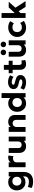

<svg xmlns="http://www.w3.org/2000/svg" viewBox="2349 -3135 1012 5750"><g transform="rotate(-90 2855.0 -260.0)"><path d="M293.5 225Q240.5 225 191.2 215Q142 205 100 182L132 65.5Q168 83 206.2 91.2Q244.5 99.5 284 99.5Q364 99.5 406 64.2Q448 29 448 -33.5V-144.5L467 -113Q446 -63.5 397.2 -33.8Q348.5 -4 276 -4Q202 -4 146.2 -37.2Q90.5 -70.5 59.2 -128.8Q28 -187 28 -262Q28 -318 45.8 -365.2Q63.5 -412.5 96.5 -447.2Q129.5 -482 175 -501Q220.5 -520 276 -520Q348.5 -520 397.2 -490.5Q446 -461 467 -410.5L448 -379.5V-505.5H581V-60.5Q581 76 507.5 150.5Q434 225 293.5 225ZM303.5 -127Q342.5 -127 372.2 -143.8Q402 -160.5 419 -191Q436 -221.5 436 -262Q436 -302.5 419 -333Q402 -363.5 372.2 -380Q342.5 -396.5 303.5 -396.5Q265 -396.5 235 -380Q205 -363.5 188.2 -333Q171.5 -302.5 171.5 -262Q171.5 -221.5 188.2 -191Q205 -160.5 235 -143.8Q265 -127 303.5 -127Z M722.5 0V-505H868.5V-442.5Q893 -484.5 931.5 -502.5Q970 -520.5 1015.5 -520.5Q1031.5 -520.5 1045 -518.8Q1058.5 -517 1071.5 -514.5L1053.5 -364Q1037.5 -370 1019.5 -373.2Q1001.5 -376.5 984 -376.5Q933.5 -376.5 901 -347Q868.5 -317.5 868.5 -263V0Z M1352 15Q1283.5 15 1238.8 -12Q1194 -39 1172 -86Q1150 -133 1150 -192.5V-505H1296V-216Q1296 -171 1320.8 -144.5Q1345.5 -118 1392 -118Q1422 -118 1445 -131.2Q1468 -144.5 1480.8 -168.5Q1493.5 -192.5 1493.5 -224V-505H1639.5V0H1512.5V-55.5Q1486.5 -25.5 1448.2 -5.2Q1410 15 1352 15Z M1781.5 0V-505H1927.5V-448Q1956.5 -486 1996.2 -503Q2036 -520 2079.5 -520Q2150 -520 2195.8 -492.2Q2241.5 -464.5 2263.8 -420.5Q2286 -376.5 2286 -328V0H2140V-282.5Q2140 -330.5 2113.2 -359Q2086.5 -387.5 2036 -387.5Q2004 -387.5 1979.5 -373.2Q1955 -359 1941.2 -333.5Q1927.5 -308 1927.5 -274.5V0Z M2633.5 15Q2560.5 15 2503.8 -18.8Q2447 -52.5 2414.2 -113Q2381.5 -173.5 2381.5 -252.5Q2381.5 -309 2400.2 -357.5Q2419 -406 2453 -442.5Q2487 -479 2533.5 -499.5Q2580 -520 2636 -520Q2697.5 -520 2745.2 -495.8Q2793 -471.5 2827.5 -425L2794.5 -391.5V-720H2940.5V0H2813.5V-128L2833.5 -95Q2810 -46.5 2759 -15.8Q2708 15 2633.5 15ZM2660.5 -111.5Q2699 -111.5 2729.5 -128.8Q2760 -146 2777.5 -177.5Q2795 -209 2795 -252.5Q2795 -296 2777.8 -327.5Q2760.5 -359 2730 -376.2Q2699.5 -393.5 2660.5 -393.5Q2621.5 -393.5 2591 -376.2Q2560.5 -359 2543 -327.5Q2525.5 -296 2525.5 -252.5Q2525.5 -209 2543 -177.5Q2560.5 -146 2591 -128.8Q2621.5 -111.5 2660.5 -111.5Z M3265.5 14.5Q3198 14.5 3141 -3.2Q3084 -21 3043.5 -52L3091 -154Q3130.5 -127 3176.5 -111.8Q3222.5 -96.5 3265 -96.5Q3307 -96.5 3329.8 -109.2Q3352.5 -122 3352.5 -146Q3352.5 -167.5 3332.2 -177.8Q3312 -188 3254 -200Q3154 -218 3108 -256.8Q3062 -295.5 3062 -363.5Q3062 -411.5 3088.8 -448Q3115.5 -484.5 3162.5 -504.8Q3209.5 -525 3270.5 -525Q3330.5 -525 3383.8 -508.8Q3437 -492.5 3475 -463.5L3429 -361Q3409 -377 3383.2 -389Q3357.5 -401 3329.2 -407.8Q3301 -414.5 3274 -414.5Q3237.5 -414.5 3215 -402.2Q3192.5 -390 3192.5 -368Q3192.5 -346 3213 -335.5Q3233.5 -325 3289.5 -312.5Q3394 -290.5 3438.2 -254.2Q3482.5 -218 3482.5 -152.5Q3482.5 -102 3455.2 -64.5Q3428 -27 3379.2 -6.2Q3330.5 14.5 3265.5 14.5Z M3814.5 15Q3733.5 15 3686.8 -30.8Q3640 -76.5 3640 -169V-650.5H3786V-505H3911.5V-388H3786V-195.5Q3786 -151 3804.5 -133Q3823 -115 3854 -115Q3870 -115 3885.2 -118.8Q3900.5 -122.5 3913.5 -129.5L3934 -14.5Q3911.5 -2 3880.2 6.5Q3849 15 3814.5 15ZM3537.5 -388V-505H3654.5V-388Z M4235 15Q4166.5 15 4121.8 -12Q4077 -39 4055 -86Q4033 -133 4033 -192.5V-505H4179V-216Q4179 -171 4203.8 -144.5Q4228.5 -118 4275 -118Q4305 -118 4328 -131.2Q4351 -144.5 4363.8 -168.5Q4376.5 -192.5 4376.5 -224V-505H4522.5V0H4395.5V-55.5Q4369.5 -25.5 4331.2 -5.2Q4293 15 4235 15ZM4160.5 -583.5Q4127.5 -583.5 4102.2 -605.8Q4077 -628 4077 -665Q4077 -689.5 4088.8 -708Q4100.5 -726.5 4119.5 -736.5Q4138.5 -746.5 4160.5 -746.5Q4193 -746.5 4218.2 -724.2Q4243.5 -702 4243.5 -665Q4243.5 -640.5 4231.8 -622.2Q4220 -604 4201 -593.8Q4182 -583.5 4160.5 -583.5ZM4400 -583.5Q4367 -583.5 4341.8 -605.8Q4316.5 -628 4316.5 -665Q4316.5 -689.5 4328.2 -708Q4340 -726.5 4359 -736.5Q4378 -746.5 4400 -746.5Q4432.5 -746.5 4457.8 -724.2Q4483 -702 4483 -665Q4483 -640.5 4471.2 -622.2Q4459.5 -604 4440.5 -593.8Q4421.5 -583.5 4400 -583.5Z M4901.5 15Q4821.5 15 4758.5 -20Q4695.5 -55 4659.2 -115.5Q4623 -176 4623 -252.5Q4623 -310 4644.5 -358.8Q4666 -407.5 4704.8 -443.8Q4743.5 -480 4795.5 -500Q4847.5 -520 4908 -520Q4963.5 -520 5010.8 -505Q5058 -490 5096.5 -460L5030.5 -351Q5006.5 -372.5 4977.2 -383Q4948 -393.5 4915.5 -393.5Q4870 -393.5 4837.2 -377Q4804.5 -360.5 4786.8 -329Q4769 -297.5 4769 -253Q4769 -186.5 4808.2 -149Q4847.5 -111.5 4915.5 -111.5Q4952 -111.5 4984.2 -125Q5016.5 -138.5 5041.5 -162.5L5103 -52Q5061.5 -21 5008.5 -3Q4955.5 15 4901.5 15Z M5193.5 0V-720H5339.5V-325L5506.5 -505H5676.5L5499.5 -304.5L5696 0H5522.5L5393.5 -209L5339.5 -153V0Z"/></g></svg>

Font: Geologica Cursive SemiBold
Style: Regular
Weight: 600
Designer: Sindre Bremnes, Frode Helland
Foundry: Monokrom Skriftforlag AS
Version: Version 1.010;gftools[0.9.28]